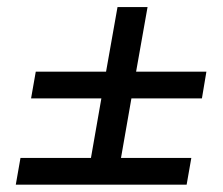

<svg xmlns="http://www.w3.org/2000/svg" viewBox="-20 -618 626 540"><path d="M67.4 -341.3 80.6 -416.5H278.3L310.5 -598.1H395L362.8 -416.5H560.5L547.9 -341.3H349.6L320.3 -173.8H518.1L504.9 -98.6H24.4L37.6 -173.8H235.8L265.1 -341.3Z"/></svg>

Font: Cascadia Mono PL SemiLight
Style: Italic
Weight: 350
Italic angle: -10°
Monospace: yes
Designer: Aaron Bell
Foundry: Saja Typeworks
Version: Version 2404.023; ttfautohint (v1.8.4)